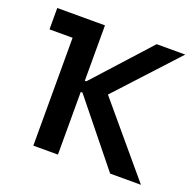

<svg xmlns="http://www.w3.org/2000/svg" viewBox="-98 -623 741 726"><g transform="rotate(20 272.5 -260.0)"><path d="M107 0H206V-252H213L416 0H540L306 -278L529 -520H414L212 -297H206V-520H14V-434H107Z"/></g></svg>

Font: Fixel Text Medium
Style: Regular
Weight: 500
Width: 4
Designer: AlfaBravo + MacPaw
Foundry: Kyrylo Tkachov, Marchela Mozhyna, Serhii Makarenko, Maria Weinstein, Zakhar Kryvoshyya
Version: Version 1.211